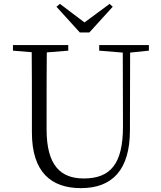

<svg xmlns="http://www.w3.org/2000/svg" viewBox="-20 -958 832 993"><path d="M290 -938 272 -923 393 -790H442L563 -923L547 -938L417 -842ZM493 -696 615 -686 616 -304C616 -111 552 -35 413 -35C294 -35 221 -102 221 -288V-389C221 -491 221 -589 222 -687L333 -696V-725H47V-696L144 -688C145 -589 145 -489 145 -389V-273C145 -66 246 15 399 15C562 15 651 -81 652 -281L653 -686L750 -696V-725H493Z"/></svg>

Font: Noto Serif SC Light
Style: Regular
Weight: 300
Designer: Ryoko NISHIZUKA 西塚涼子 (kana & ideographs); Frank Grießhammer (Latin, Greek & Cyrillic); Wenlong ZHANG 张文龙 (bopomofo); San
Foundry: Adobe
Version: Version 2.001;hotconv 1.1.0;makeotfexe 2.6.0